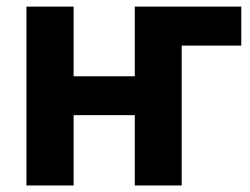

<svg xmlns="http://www.w3.org/2000/svg" viewBox="-20 -566 762 586"><path d="M716.4 -545.9V-426.8H503.9L505.1 -545.9ZM439.6 -333.2V-214.6H155.3V-333.2ZM204.7 -545.9V0H60.7V-545.9ZM534.6 -545.9V0H391.4V-545.9Z"/></svg>

Font: Inter V
Style: 
Weight: 400
Designer: Rasmus Andersson
Foundry: rsms
Version: Version 4.000;git-a3f224843